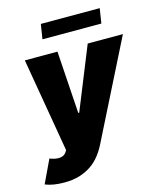

<svg xmlns="http://www.w3.org/2000/svg" viewBox="-159 -822 937 1123"><g transform="rotate(-15 310.0 -261.0)"><path d="M41.2 46.2Q56.1 51.8 69.6 54.9Q83.1 57.9 94.8 57.9Q110.1 57.9 122 52.2Q133.9 46.5 142 34.1L148.4 24.1L51.1 -545.5H248.6L273.4 -167.6H279.1L431.8 -545.5H644.9L348 45.5Q331 79.2 307.9 108.3Q284.8 137.4 253.6 158.7Q222.3 180 182 192.3Q141.7 204.5 90.2 204.5Q21.7 204.5 -24.9 185.4ZM182.5 -637.8 196.7 -727.3H553.3L539.1 -637.8Z"/></g></svg>

Font: Inter P Black
Style: Italic
Weight: 900
Italic angle: -9.40001°
Designer: Rasmus Andersson
Foundry: rsms
Version: Version 3.018;git-588b23468